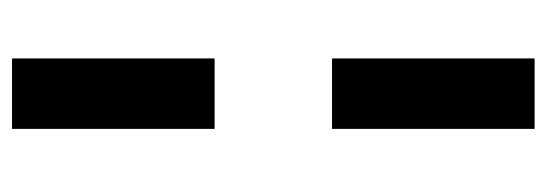

<svg xmlns="http://www.w3.org/2000/svg" viewBox="-322 -528 930 327"><g transform="rotate(90 143.5 -365.0)"><path d="M80 -810H200V-465H80ZM80 -265H200V80H80Z"/></g></svg>

Font: Murecho ExtraBold
Style: Regular
Weight: 800
Designer: Neil Summerour
Foundry: Positype
Version: Version 1.010; ttfautohint (v1.8.3)